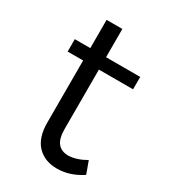

<svg xmlns="http://www.w3.org/2000/svg" viewBox="-164 -729 718 813"><g transform="rotate(30 195.0 -322.5)"><path d="M367.2 -36.1Q308.1 2.9 246.1 2.9Q186 2.9 149.9 -34.4Q113.8 -71.8 113.8 -146V-449.2H38.1V-509.8H113.8V-647.9H190.9V-509.8H357.9V-449.2H190.9V-159.2Q190.9 -112.3 208.5 -90.6Q226.1 -68.8 261.2 -68.8Q302.2 -70.8 345.2 -96.2Z"/></g></svg>

Font: Argentum Sans Light
Style: Regular
Weight: 300
Designer: Julieta Ulanovsky (Modified by Cristiano Sobral)
Foundry: Julieta Ulanovsky
Version: Version 1.000; ttfautohint (v1.5.65-e2d9)